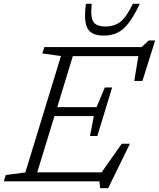

<svg xmlns="http://www.w3.org/2000/svg" viewBox="-45 -955 837 1011"><path d="M482.5 36 478.5 0H-25L-14.5 -33.5L88.5 -47L276 -660L178 -673.5L188.5 -707H700.5L738.5 -742H772L705 -529H662L683.5 -659.5H338.5L256.5 -391H463.5L507 -494.5H545.5L506.5 -366.5L467.5 -239H429L449 -344H242L151 -47.5H490L596 -198H639L524.5 36ZM510 -815.5Q557 -815.5 589 -840.2Q621 -865 654.5 -935H691Q660.5 -870 632.5 -833.8Q604.5 -797.5 573.2 -782.5Q542 -767.5 501.5 -767.5Q437 -767.5 416 -804.8Q395 -842 407.5 -935H438Q430.5 -864.5 446.8 -840Q463 -815.5 510 -815.5Z"/></svg>

Font: Newsreader Caption Light
Style: Italic
Weight: 300
Italic angle: -17°
Designer: Hugues Gentile
Foundry: Production Type
Version: Version 1.001